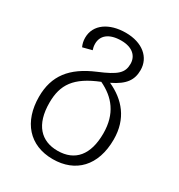

<svg xmlns="http://www.w3.org/2000/svg" viewBox="-175 -650 906 974"><g transform="rotate(30 277.5 -163.5)"><path d="M336 -274C413 -311 438 -350 438 -407C438 -481 377 -534 279 -534C183 -534 112 -487 112 -409C112 -390 116 -374 123 -359L177 -373C174 -382 171 -393 171 -408C171 -456 208 -488 279 -488C345 -488 378 -454 378 -409C378 -356 351 -331 250 -289C120 -234 59 -156 59 -33C59 113 140 207 277 207C410 207 496 120 496 -34C496 -156 430 -231 336 -274ZM277 158C181 158 120 96 120 -33C120 -139 163 -203 295 -256C379 -216 435 -150 435 -34C435 91 379 158 277 158Z"/></g></svg>

Font: FiraGO Light
Style: Regular
Weight: 300
Designer: bBox Type
Foundry: bBox Type GmbH
Version: Version 1.001;PS 001.001;hotconv 1.0.88;makeotf.lib2.5.64775